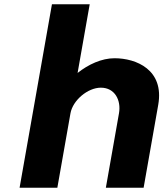

<svg xmlns="http://www.w3.org/2000/svg" viewBox="-20 -880 766 900"><path d="M400.5 -860H223.5L71.8 0H248.8L310.3 -348.7C321.1 -410.1 391.5 -469 452.7 -469C518.5 -469 548.5 -410.1 537.7 -348.7L476.2 0H653.2L721.7 -388.6C750.7 -553 618.6 -607 516.9 -607C456.4 -607 394 -578 343.7 -538Z"/></svg>

Font: Hussar Wysoki
Style: Obl
Weight: 700
Foundry: Cannot Into Space Fonts
Version: Version 0.92